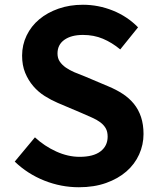

<svg xmlns="http://www.w3.org/2000/svg" viewBox="-20 -774 664 808"><path d="M312 14Q237 14 166.5 -14Q96 -42 42 -94L127 -196Q167 -159 216.5 -136.5Q266 -114 315 -114Q373 -114 403 -137Q433 -160 433 -199Q433 -220 425 -234Q417 -248 402.5 -259Q388 -270 367.5 -279Q347 -288 322 -299L223 -341Q195 -353 168 -370Q141 -387 120 -411.5Q99 -436 86 -467.5Q73 -499 73 -540Q73 -585 92 -624.5Q111 -664 145 -692.5Q179 -721 226 -737.5Q273 -754 329 -754Q394 -754 455 -729.5Q516 -705 561 -659L486 -566Q451 -595 413 -611Q375 -627 329 -627Q280 -627 251 -606.5Q222 -586 222 -549Q222 -529 231.5 -515Q241 -501 256.5 -490Q272 -479 293 -470Q314 -461 338 -452L435 -411Q469 -397 496.5 -379Q524 -361 543.5 -337Q563 -313 573.5 -281.5Q584 -250 584 -210Q584 -165 565.5 -124Q547 -83 512 -52.5Q477 -22 426.5 -4Q376 14 312 14Z"/></svg>

Font: SpoqaHanSans-Bold
Style: Regular
Weight: 700
Designer: [Spoqa Han Sans] Dong-huui Kim \uAE40 \uB3D9 \uD718   [Noto Sans] Ryoko NISHIZUKA \u897F \u585A \u6DBC \u5B50  (kana & i
Foundry: Spoqa (http://www.spoqa-han-sans.com)
Version: Version 2.000